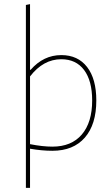

<svg xmlns="http://www.w3.org/2000/svg" viewBox="-20 -722 543 927"><path d="M276 -456Q356 -456 400.5 -398.5Q445 -341 445 -237Q445 -121 389.5 -57.5Q334 6 233 6Q182 6 125 -4V185H105V-698L125 -702V-385H128Q190 -456 276 -456ZM276 -436Q189 -436 125 -353V-26Q186 -14 233 -14Q325 -14 375 -72.5Q425 -131 425 -237Q425 -332 386 -384Q347 -436 276 -436Z"/></svg>

Font: Alegreya Sans SC Thin
Style: Regular
Weight: 100
Designer: Juan Pablo del Peral
Foundry: Huerta Tipografica
Version: Version 2.007